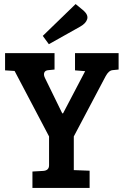

<svg xmlns="http://www.w3.org/2000/svg" viewBox="-20 -927 610 947"><path d="M222 -112V-254L52 -577L5 -580V-665H249V-584L219 -581Q203 -580 198.5 -569Q194 -558 202 -542L287 -368H291L400 -576L350 -580V-665H565V-584L535 -581Q516 -579 501 -551L344 -254V-88L422 -85V0H140V-81L193 -84Q222 -86 222 -112ZM191 -750 353 -907 393 -874Q416 -853 410 -832.5Q404 -812 376 -796L221 -709Z"/></svg>

Font: Bree Serif
Style: Regular
Weight: 400
Designer: Veronika Burian, Jos Scaglione
Foundry: TypeTogether
Version: Version 1.001